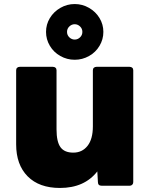

<svg xmlns="http://www.w3.org/2000/svg" viewBox="-20 -878 744 951"><path d="M60 -163V-530Q60 -538 65 -542.5Q70 -547 78 -547H242Q250 -547 255 -542.5Q260 -538 260 -530V-237Q260 -176 279.5 -149Q299 -122 343 -122Q387 -122 413.5 -155.5Q440 -189 440 -252V-530Q440 -538 445 -542.5Q450 -547 458 -547H622Q630 -547 635 -542.5Q640 -538 640 -530V24Q640 32 635 37Q630 42 622 42H484Q465 42 465 24L462 -29Q398 53 277 53Q174 53 117 -4.5Q60 -62 60 -163ZM350 -582Q312 -582 279 -600.5Q246 -619 227 -651Q208 -683 208 -720Q208 -757 227 -788.5Q246 -820 279 -839Q312 -858 350 -858Q388 -858 421 -839Q454 -820 473 -788.5Q492 -757 492 -720Q492 -683 473 -651Q454 -619 421 -600.5Q388 -582 350 -582ZM350 -758Q335 -758 323.5 -747Q312 -736 312 -720Q312 -704 323.5 -693Q335 -682 350 -682Q365 -682 376.5 -693Q388 -704 388 -720Q388 -736 376.5 -747Q365 -758 350 -758Z"/></svg>

Font: LINE Seed JP_TTF ExtraBold
Style: Regular
Weight: 800
Designer: LY Corporation & Fontrix & Fontworks
Version: Version 1.015